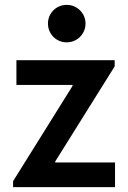

<svg xmlns="http://www.w3.org/2000/svg" viewBox="-20 -768 526 788"><path d="M33.7 -24.4 277.8 -415.5V-419.4H47.4V-521H450.7V-495.6L206.5 -105V-101.1H452.1V0H33.7ZM176.8 -671.4Q176.8 -692.4 187 -710Q197.3 -727.5 214.8 -737.8Q232.4 -748 253.9 -748Q274.9 -748 292.5 -737.8Q310.1 -727.5 320.6 -710Q331.1 -692.4 331.1 -671.4Q331.1 -650.4 320.6 -632.6Q310.1 -614.7 292.5 -604.5Q274.9 -594.2 253.9 -594.2Q232.4 -594.2 214.8 -604.5Q197.3 -614.7 187 -632.6Q176.8 -650.4 176.8 -671.4Z"/></svg>

Font: Reddit Sans SemiBold
Style: Regular
Weight: 600
Designer: Stephen Hutchings
Foundry: Reddit
Version: Version 1.013